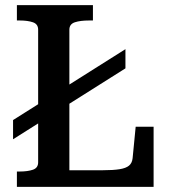

<svg xmlns="http://www.w3.org/2000/svg" viewBox="-20 -730 660 750"><path d="M31 -186 470 -463V-538L31 -261ZM343 -710H46V-650H57Q88 -650 108.5 -643Q129 -636 129 -614V-96Q129 -74 108.5 -67Q88 -60 57 -60H46V0H580V-235H510L498 -112Q496 -93 484 -83Q472 -73 447 -69Q422 -65 382 -65H251V-614Q251 -636 272.5 -643Q294 -650 328 -650H343Z"/></svg>

Font: Roboto Serif SemiCondensed Medium
Style: Regular
Weight: 500
Width: 4
Designer: Greg Gazdowicz
Foundry: Commercial Type
Version: Version 1.007